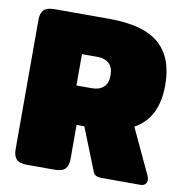

<svg xmlns="http://www.w3.org/2000/svg" viewBox="-77 -753 791 826"><g transform="rotate(10 318.0 -340.0)"><path d="M35 -57V-623Q35 -652 48.5 -666Q62 -680 95 -680H334Q484 -680 552.5 -620.5Q621 -561 621 -441Q621 -369 596.5 -319.5Q572 -270 521 -242L614 -43Q618 -35 618 -25Q618 -14 610.5 -7Q603 0 591 0H422Q406 0 396.5 -4.5Q387 -9 383 -20L309 -206H275V-57Q275 -28 261.5 -14Q248 0 214 0H95Q62 0 48.5 -14Q35 -28 35 -57ZM313 -373Q345 -373 363.5 -390Q382 -407 382 -441Q382 -476 363.5 -493Q345 -510 313 -510H245V-373Z"/></g></svg>

Font: Mitr
Style: Bold
Weight: 700
Designer: Thanarat Vachiruckul
Foundry: Cadson Demak
Version: Version 1.002